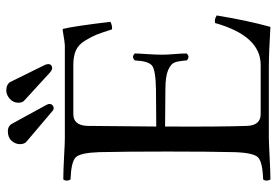

<svg xmlns="http://www.w3.org/2000/svg" viewBox="-154 -716 875 607"><g transform="rotate(-90 283.5 -412.5)"><path d="M131.3 -787.1Q131.3 -801.3 141.8 -813.2Q152.3 -825.2 172.4 -825.2Q188 -825.2 195.3 -813L254.9 -704.1Q258.8 -697.3 258.3 -692.9Q258.3 -687.5 253.9 -683.8Q249.5 -680.2 245.6 -680.2Q240.7 -680.2 237.3 -683.1L138.2 -767.1Q131.3 -773.9 131.3 -787.1ZM262.2 -792Q262.2 -808.1 274.7 -819.1Q287.1 -830.1 300.3 -830.1Q319.8 -830.1 327.6 -817.9L381.8 -708Q384.3 -703.1 384.3 -696.8Q384.3 -691.4 380.6 -688.2Q377 -685.1 371.6 -685.1Q365.7 -685.1 357.4 -692.4L269.5 -772.9Q262.2 -778.8 262.2 -792ZM304.2 -356.9Q365.2 -357.9 379.6 -369.4Q394 -380.9 396 -423.8Q407.2 -435.1 418 -423.8Q418 -414.1 416 -385.5Q414.1 -356.9 414.1 -337.9Q414.1 -321.8 416 -298.8Q418 -275.9 418 -259.8Q406.7 -248.5 396 -259.8Q394 -286.6 389.4 -298.3Q384.8 -310.1 365 -318.6Q345.2 -327.1 304.2 -327.1L187 -328.1Q186 -153.3 189 -68.8Q190.9 -25.9 226.1 -25.9H381.8Q473.6 -25.9 514.2 -169.9Q525.4 -172.9 538.1 -165Q522.9 -70.8 502 4.9Q421.9 0 374 0H151.9Q136.7 0 90.3 2.4Q43.9 4.9 20 4.9Q16.1 0 16.1 -7.1Q16.1 -14.2 20 -18.1Q75.2 -20 89.6 -34.4Q104 -48.8 106 -108.9Q107.9 -190.9 107.9 -320.8Q107.9 -453.6 106 -536.1Q104 -596.2 89.6 -610.6Q75.2 -625 20 -627Q16.1 -631.8 16.1 -638.9Q16.1 -646 20 -649.9Q44.9 -649.9 89.8 -647.5Q134.8 -645 149.9 -645H441.9Q451.7 -645 492.2 -651.9Q496.1 -651.9 496.1 -648.9Q503.9 -618.2 518.1 -501Q504.9 -494.1 494.1 -496.1Q482.9 -531.2 477.1 -545.7Q471.2 -560.1 458.5 -581.1Q445.8 -602.1 427.5 -610.1Q409.2 -618.2 381.8 -618.2H226.1Q190.9 -618.2 189 -574.2L187 -356Z"/></g></svg>

Font: Linux Libertine Display
Style: Regular
Weight: 400
Designer: Philipp H. Poll
Foundry: Philipp H. Poll
Version: Version 5.0.9